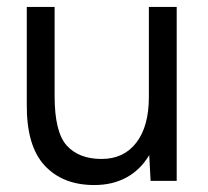

<svg xmlns="http://www.w3.org/2000/svg" viewBox="-20 -520 598 552"><path d="M409 -74Q384 -32 344 -10Q304 12 251 12Q160 12 108 -44.5Q56 -101 57 -220V-500H137V-244Q137 -140 172 -101.5Q207 -63 272 -63Q336 -63 372 -110Q408 -157 408 -241V-500H488V0H413Z"/></svg>

Font: Oak Sans
Style: Regular
Weight: 400
Designer: Erik Kennedy, Walven
Foundry: Erik Kennedy, Walven
Version: Version 1.000